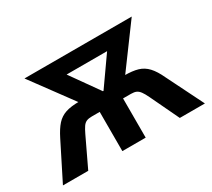

<svg xmlns="http://www.w3.org/2000/svg" viewBox="-102 -671 936 848"><g transform="rotate(-30 366.0 -247.0)"><path d="M4 0 98 -187Q117 -225 136 -246Q155 -267 182 -276Q209 -285 253 -285H291L269 -255L93 -494H640L464 -255L442 -285H481Q523 -285 550 -277Q577 -269 597 -247.5Q617 -226 635 -187L728 0H600L530 -147Q520 -168 511.5 -179.5Q503 -191 493 -195.5Q483 -200 466 -200H426V0H307V-200H267Q250 -200 239.5 -195.5Q229 -191 221 -179.5Q213 -168 203 -147L133 0ZM365 -272H368L494 -451L497 -416H235L238 -451Z"/></g></svg>

Font: Nunito Sans 10pt Condensed
Style: Bold
Weight: 700
Width: 3
Designer: Vernon Adams
Foundry: Vernon Adams
Version: Version 3.101;gftools[0.9.27]